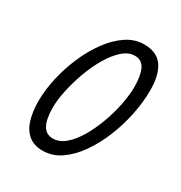

<svg xmlns="http://www.w3.org/2000/svg" viewBox="-162 -786 868 920"><g transform="rotate(30 272.0 -326.5)"><path d="M203.5 16Q155.5 16 125.5 -8.5Q95.5 -33 81.8 -77.5Q68 -122 68 -181Q68 -242 83.2 -309.5Q98.5 -377 126 -440.8Q153.5 -504.5 191.5 -556.2Q229.5 -608 275.2 -638.5Q321 -669 372 -669Q443 -669 474.8 -623Q506.5 -577 506.5 -492.5Q506.5 -428 492.2 -357.8Q478 -287.5 451 -221Q424 -154.5 386.5 -101Q349 -47.5 303 -15.8Q257 16 203.5 16ZM217 -59Q252.5 -59 284.8 -86.5Q317 -114 343.8 -159.5Q370.5 -205 390.5 -259.5Q410.5 -314 421.5 -368.8Q432.5 -423.5 432.5 -468.5Q432.5 -530.5 416 -565Q399.5 -599.5 360.5 -599.5Q325.5 -599.5 293.2 -570.5Q261 -541.5 233.5 -494.8Q206 -448 186 -392.8Q166 -337.5 154.5 -283.8Q143 -230 143 -188.5Q143 -124.5 161 -91.8Q179 -59 217 -59Z"/></g></svg>

Font: Grandstander Thin Light
Style: Italic
Weight: 300
Italic angle: -15°
Version: Version 1.200